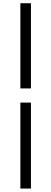

<svg xmlns="http://www.w3.org/2000/svg" viewBox="-20 -858 310 1158"><path d="M102.9 -324.6V-838.5H166.6V-324.6ZM102.9 279.3V-239.3H166.6V279.3Z"/></svg>

Font: Noto Sans KR Thin
Style: Regular
Weight: 100
Designer: Ryoko NISHIZUKA 西塚涼子 (kana, bopomofo & ideographs); Paul D. Hunt (Latin, Greek & Cyrillic); Sandoll Communications 산돌커뮤니
Foundry: Adobe
Version: Version 2.004-H2;hotconv 1.0.118;makeotfexe 2.5.65603